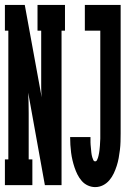

<svg xmlns="http://www.w3.org/2000/svg" viewBox="-24 -755 544 783"><path d="M-4 0V-105H10V-630H-4V-735H77L146 -358Q144 -378 144 -399Q144 -420 144 -441V-630H129V-735H241V-630H227V0H159L91 -377Q92 -357 92.5 -336Q93 -315 93 -294V-105H108V0ZM364 8Q349 8 334.5 1.5Q320 -5 309.5 -17Q299 -29 292 -43Q285 -57 280 -72Q275 -87 271.5 -102Q268 -117 266 -132.5Q264 -148 263 -164Q262 -180 262 -196H345Q345 -191 345 -185.5Q345 -180 345 -175Q345 -170 345.5 -164.5Q346 -159 346.5 -154Q347 -149 347.5 -143.5Q348 -138 348.5 -133Q349 -128 350 -123Q351 -118 352.5 -113Q354 -108 356.5 -102.5Q359 -97 364 -97Q369 -97 371.5 -102Q374 -107 375.5 -111.5Q377 -116 378 -121Q379 -126 380 -131Q381 -136 381.5 -141Q382 -146 382.5 -151Q383 -156 383.5 -161Q384 -166 384 -171Q384 -176 384.5 -180.5Q385 -185 385 -190Q385 -195 385 -200Q385 -205 385 -210V-630H322V-735H468V-210Q468 -194 467.5 -177Q467 -160 465 -143.5Q463 -127 460 -110.5Q457 -94 452 -78.5Q447 -63 440 -48Q433 -33 422 -20Q411 -7 396 0.5Q381 8 364 8Z"/></svg>

Font: Iosevka Curly Slab Extrabold
Style: Regular
Weight: 800
Monospace: yes
Designer: Belleve Invis
Foundry: Belleve Invis
Version: Version 22.1.2; ttfautohint (v1.8.4)